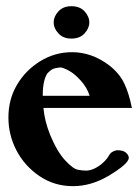

<svg xmlns="http://www.w3.org/2000/svg" viewBox="-20 -602 456 634"><path d="M215.8 -474.6Q188.5 -474.6 172.9 -491.7Q157.2 -508.8 157.2 -527.8Q157.2 -547.4 172.9 -564.5Q188.5 -581.5 215.8 -581.5Q243.7 -581.5 259.3 -564.5Q274.9 -547.4 274.9 -527.8Q274.9 -508.8 259.3 -491.7Q243.7 -474.6 215.8 -474.6ZM221.2 12.7Q159.2 12.7 110.4 -20.5Q61.5 -53.7 34.7 -104.7Q7.8 -155.8 7.8 -214.4Q7.8 -273.9 36.1 -322Q64.5 -370.1 112.8 -399.9Q161.1 -429.7 217.8 -429.7Q283.7 -429.7 341.8 -385.3Q374.5 -359.4 390.1 -326.9Q405.8 -294.4 415.5 -245.6H123.5Q127 -203.1 145.5 -156.7Q168.9 -100.6 195.1 -72.5Q221.2 -44.4 237.3 -41.5Q252 -38.6 264.2 -38.6Q277.8 -38.6 293.2 -46.1Q308.6 -53.7 321.3 -65.7Q334 -77.6 340.3 -89.4Q346.7 -102.1 365.7 -106Q387.7 -106 396.5 -97.4Q405.3 -88.9 405.3 -81.1Q405.3 -61 336.9 -20.5Q279.8 12.7 221.2 12.7ZM275.9 -285.6Q268.1 -312 247.3 -335.2Q226.6 -358.4 207.5 -368.7Q188.5 -378.9 179.2 -379.4Q164.1 -377.9 156 -374.8Q147.9 -371.6 136.2 -359.4Q121.1 -336.4 121.1 -285.6Z"/></svg>

Font: Quaaykop
Style: Bold
Weight: 700
Designer: Tup Wanders
Foundry: Free font, DO NOT SELL
Version: Version 1.00;July 31, 2023;FontCreator 11.5.0.2430 64-bit